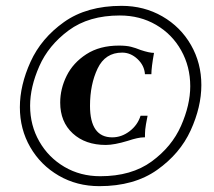

<svg xmlns="http://www.w3.org/2000/svg" viewBox="-20 -627 731 657"><path d="M48 -260Q48 -335 84.5 -415.5Q121 -496 199 -551.5Q277 -607 396 -607Q473 -607 535.5 -571Q598 -535 633.5 -473Q669 -411 669 -336Q669 -261 632.5 -181Q596 -101 517.5 -45.5Q439 10 320 10Q243 10 181 -26Q119 -62 83.5 -123.5Q48 -185 48 -260ZM186 -276Q186 -323 208 -367.5Q230 -412 275.5 -441.5Q321 -471 387 -471Q412 -471 428 -467Q444 -463 461 -456Q491 -446 507 -446Q498 -396 498 -373H476Q474 -403 450.5 -425Q427 -447 398 -447Q340 -447 314 -392.5Q288 -338 288 -265Q288 -157 364 -157Q396 -157 423.5 -178Q451 -199 461 -231H485Q478 -196 477 -184Q476 -172 476 -157H472Q453 -157 417 -145Q371 -131 342 -131Q272 -131 229 -170.5Q186 -210 186 -276ZM631 -332Q631 -399 600 -454.5Q569 -510 514 -542Q459 -574 390 -574Q284 -574 215 -523Q146 -472 114.5 -400.5Q83 -329 83 -265Q83 -198 114.5 -143Q146 -88 200.5 -56Q255 -24 323 -24Q430 -24 499 -74.5Q568 -125 599.5 -196.5Q631 -268 631 -332Z"/></svg>

Font: Unna Medium
Style: Italic
Weight: 500
Italic angle: -8.05°
Designer: Jorge de Buen Unna
Foundry: Omnibus-Type
Version: Version 2.008